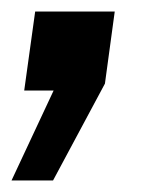

<svg xmlns="http://www.w3.org/2000/svg" viewBox="-26 -157 274 333"><path d="M-6 156 67 0H16L35 -137H173L156 -12L66 156Z"/></svg>

Font: Archivo Narrow
Style: Bold Italic
Weight: 700
Italic angle: -8°
Designer: Hector Gatti
Foundry: Omnibus-Type
Version: Version 3.002